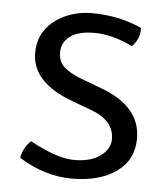

<svg xmlns="http://www.w3.org/2000/svg" viewBox="-43 -542 520 593"><g transform="rotate(5 217.0 -245.0)"><path d="M37 -38Q38 -51 46.5 -67Q55 -83 66 -92Q150 -46 202.5 -46Q255 -46 284.2 -67.8Q313.5 -89.5 314 -119Q314.5 -178 241.5 -204.5L182 -226.5Q54.5 -273.5 54.5 -365Q54.5 -408 77.2 -438.8Q100 -469.5 138.2 -486Q176.5 -502.5 218 -502.5Q304 -502.5 373.5 -470Q375 -436.5 350.5 -412Q285.5 -442.5 233 -442.5Q180.5 -442.5 155.8 -423Q131 -403.5 131 -374Q131 -344.5 149.8 -327.8Q168.5 -311 205.5 -297L267 -274Q391 -228.5 391 -129Q391 -62.5 338.8 -25.2Q286.5 12 201.5 12Q116.5 12 37 -38Z"/></g></svg>

Font: Signika-CLs Light
Style: CLs-Regular
Weight: 300
Version: Version 2.003;gftools[0.9.32]